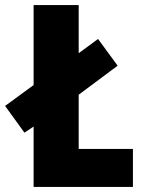

<svg xmlns="http://www.w3.org/2000/svg" viewBox="-43 -734 563 754"><path d="M89 0H479V-149H266V-362L419 -476L342 -581L266 -525V-714H89V-400L-23 -318L53 -213L89 -237Z"/></svg>

Font: Noto Sans Thai Looped Condensed Black
Style: Regular
Weight: 900
Width: 3
Designer: Sasikarn Vongin, Ben Mitchell
Foundry: The Fontpad Ltd
Version: Version 1.001